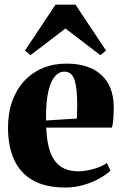

<svg xmlns="http://www.w3.org/2000/svg" viewBox="-20 -808 532 839"><path d="M265.5 11.5Q178.5 11.5 123 -20.5Q67.5 -52.5 41.2 -111.2Q15 -170 15 -249.5Q15 -315 33.8 -366.8Q52.5 -418.5 86.8 -455Q121 -491.5 167.5 -510.8Q214 -530 270.5 -530Q367.5 -530 421.5 -481.8Q475.5 -433.5 477 -343Q477 -309 475 -285.8Q473 -262.5 469 -250.5H182Q184 -199.5 193.5 -163.5Q203 -127.5 220.2 -104.5Q237.5 -81.5 263 -70.5Q288.5 -59.5 322 -59.5Q353 -59.5 389.2 -69.8Q425.5 -80 447 -96L462.5 -63Q448 -47.5 417.8 -30Q387.5 -12.5 347.8 -0.5Q308 11.5 265.5 11.5ZM181 -281.5 316 -290Q316.5 -305.5 316.8 -319.2Q317 -333 317.5 -348.5Q317.5 -420.5 306 -457.8Q294.5 -495 260.5 -495Q244 -495 229.5 -483.5Q215 -472 203.5 -446.8Q192 -421.5 186.2 -380.8Q180.5 -340 181 -281.5ZM113.5 -567 89 -587 222.5 -787.5H310L443.5 -587L418.5 -567L266 -683.5Z"/></svg>

Font: Merriweather 120pt ExtraBold
Style: Regular
Weight: 800
Version: Version 2.100